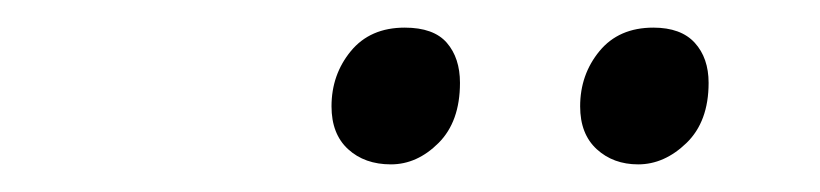

<svg xmlns="http://www.w3.org/2000/svg" viewBox="-20 -750 594 139"><path d="M442 -631Q424 -631 412 -642Q400 -653 400 -673Q400 -696 414 -713Q428 -730 453 -730Q473 -730 483 -719Q493 -708 493 -690Q493 -662 477 -646.5Q461 -631 442 -631ZM263 -631Q244 -631 232 -642Q220 -653 220 -673Q220 -696 234 -713Q248 -730 273 -730Q294 -730 303.5 -719Q313 -708 313 -690Q313 -662 297.5 -646.5Q282 -631 263 -631Z"/></svg>

Font: Noto Sans
Style: Italic
Weight: 400
Italic angle: -12°
Designer: Monotype Design Team
Foundry: Monotype Imaging Inc.
Version: Version 2.013; ttfautohint (v1.8.4.7-5d5b)